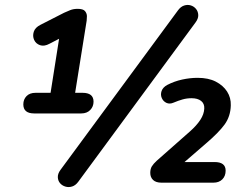

<svg xmlns="http://www.w3.org/2000/svg" viewBox="-20 -744 1000 782"><path d="M119 -282Q75 -282 75 -319Q75 -339 88 -352.5Q101 -366 125 -366H186L226 -620L284 -619L182 -566Q160 -554 143 -560Q126 -566 119 -581.5Q112 -597 117.5 -614.5Q123 -632 145 -643L241 -692Q252 -697 265.5 -702.5Q279 -708 296 -708Q319 -708 326.5 -698.5Q334 -689 334 -678Q334 -667 333 -660L286 -366H316Q361 -366 361 -330Q361 -310 347.5 -296Q334 -282 311 -282ZM299 -4Q288 11 274 15.5Q260 20 246.5 16Q233 12 224.5 2Q216 -8 215.5 -22.5Q215 -37 227 -53L705 -702Q716 -717 730 -721.5Q744 -726 757 -722Q770 -718 778.5 -707.5Q787 -697 787.5 -682.5Q788 -668 776 -652ZM638 0Q615 0 603.5 -11Q592 -22 592 -40Q592 -56 598.5 -66.5Q605 -77 618 -89L754 -209Q781 -233 796 -256Q811 -279 812 -302Q813 -322 799 -333Q785 -344 760 -344Q741 -344 723.5 -339Q706 -334 687 -326Q671 -319 658 -325Q645 -331 639 -344.5Q633 -358 638 -373Q643 -388 661 -398Q690 -413 722 -420Q754 -427 785 -427Q829 -427 859 -411.5Q889 -396 905 -371Q921 -346 920 -315Q919 -270 894.5 -236.5Q870 -203 817 -158L699 -56L698 -84H854Q899 -84 899 -49Q899 -27 885.5 -13.5Q872 0 849 0Z"/></svg>

Font: Nunito ExtraLight
Style: Italic
Weight: 200
Italic angle: -9°
Designer: Vernon Adams
Foundry: Vernon Adams
Version: Version 3.602